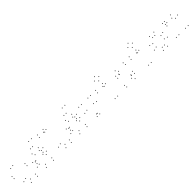

<svg xmlns="http://www.w3.org/2000/svg" viewBox="588 -2915 5025 5025"><g transform="rotate(-45 3100.0 -403.0)"><path d="M543.3 10.2V-9.8H523.3V10.2ZM543.3 -69.3V-89.3H523.3V-69.3ZM361 -69.3V-89.3H341V-69.3ZM281.3 -168V-188H261.3V-168ZM281.3 -643.8V-663.8H261.3V-643.8ZM188.5 -627.2V-647.2H168.5V-627.2ZM188.5 -139V-159H168.5V-139ZM314 10.2V-9.8H294V10.2ZM543.3 -378.5V-398.5H523.3V-378.5ZM543.3 -454.8V-474.8H523.3V-454.8ZM64 -454.8V-474.8H44V-454.8ZM64 -378.5V-398.5H44V-378.5Z M1135.2 10V-10H1115.2V10ZM1146.8 -64.5V-84.5H1126.8V-64.5ZM912.8 -64.5V-84.5H892.8V-64.5ZM797.8 -182.2V-202.2H777.8V-182.2ZM797.8 -308.2V-328.2H777.8V-308.2ZM894.5 -432.5V-452.5H874.5V-432.5ZM1049.2 -432.5V-452.5H1029.2V-432.5ZM1090.2 -396.2V-416.2H1070.2V-396.2ZM1090.2 -332.5V-352.5H1070.2V-332.5ZM1050.2 -295.8V-315.8H1030.2V-295.8ZM766.8 -295.8V-315.8H746.8V-295.8ZM766.8 -231.8V-251.8H746.8V-231.8ZM1106 -231.8V-251.8H1086V-231.8ZM1169.7 -291.8V-311.8H1149.7V-291.8ZM1169.7 -416.8V-436.8H1149.7V-416.8ZM1084.2 -503.7V-523.7H1064.2V-503.7ZM854.2 -503.7V-523.7H834.2V-503.7ZM708.3 -332.2V-352.2H688.3V-332.2ZM708.3 -161.5V-181.5H688.3V-161.5ZM870.8 10V-10H850.8V10ZM917.8 -627.2V-647.2H897.8V-627.2ZM1022.3 -796.2V-816.2H1002.3V-796.2ZM1123.2 -796.2V-816.2H1103.2V-796.2ZM997.3 -627.2V-647.2H977.3V-627.2Z M1792 10.2V-9.8H1772V10.2ZM1803.7 -72.7V-92.7H1783.7V-72.7ZM1643.2 -72.7V-92.7H1623.2V-72.7ZM1563.5 -168V-188H1543.5V-168ZM1563.5 -697.5V-717.5H1543.5V-697.5ZM1512.3 -755V-775H1492.3V-755ZM1304.7 -755V-775H1284.7V-755ZM1293 -672.2V-692.2H1273V-672.2ZM1493.2 -672.2V-692.2H1473.2V-672.2ZM1470.7 -693.3V-713.3H1450.7V-693.3ZM1470.7 -139V-159H1450.7V-139ZM1596.2 10.2V-9.8H1576.2V10.2Z M2375.2 10V-10H2355.2V10ZM2386.8 -64.5V-84.5H2366.8V-64.5ZM2152.8 -64.5V-84.5H2132.8V-64.5ZM2037.8 -182.2V-202.2H2017.8V-182.2ZM2037.8 -308.2V-328.2H2017.8V-308.2ZM2134.5 -432.5V-452.5H2114.5V-432.5ZM2289.2 -432.5V-452.5H2269.2V-432.5ZM2330.2 -396.2V-416.2H2310.2V-396.2ZM2330.2 -332.5V-352.5H2310.2V-332.5ZM2290.2 -295.8V-315.8H2270.2V-295.8ZM2006.8 -295.8V-315.8H1986.8V-295.8ZM2006.8 -231.8V-251.8H1986.8V-231.8ZM2346 -231.8V-251.8H2326V-231.8ZM2409.7 -291.8V-311.8H2389.7V-291.8ZM2409.7 -416.8V-436.8H2389.7V-416.8ZM2324.2 -503.7V-523.7H2304.2V-503.7ZM2094.2 -503.7V-523.7H2074.2V-503.7ZM1948.3 -332.2V-352.2H1928.3V-332.2ZM1948.3 -161.5V-181.5H1928.3V-161.5ZM2110.8 10V-10H2090.8V10ZM2157.8 -627.2V-647.2H2137.8V-627.2ZM2262.3 -796.2V-816.2H2242.3V-796.2ZM2363.2 -796.2V-816.2H2343.2V-796.2ZM2237.3 -627.2V-647.2H2217.3V-627.2Z M2848.5 10V-10H2828.5V10ZM3016.7 -278.2V-298.2H2996.7V-278.2ZM3016.7 -503.7V-523.7H2996.7V-503.7ZM2922 -503.7V-523.7H2902V-503.7ZM2922 -296.5V-316.5H2902V-296.5ZM2787.5 -49.3V-69.3H2767.5V-49.3ZM2814.2 -49.3V-69.3H2794.2V-49.3ZM2679.5 -297.8V-317.8H2659.5V-297.8ZM2679.5 -503.7V-523.7H2659.5V-503.7ZM2583.3 -503.7V-523.7H2563.3V-503.7ZM2583.3 -278.2V-298.2H2563.3V-278.2ZM2751.5 10V-10H2731.5V10Z M3510 10V-10H3490V10ZM3510 -446.2V-466.2H3490V-446.2ZM3458.8 -503.7V-523.7H3438.8V-503.7ZM3207.8 -503.7V-523.7H3187.8V-503.7ZM3196.2 -420.8V-440.8H3176.2V-420.8ZM3439.7 -420.8V-440.8H3419.7V-420.8ZM3414.5 -442V-462H3394.5V-442ZM3414.5 10V-10H3394.5V10ZM3521.8 -698.8V-718.8H3501.8V-698.8ZM3439.8 -777V-797H3419.8V-777ZM3357.7 -698.8V-718.8H3337.7V-698.8ZM3439.8 -620.5V-640.5H3419.8V-620.5Z M4154.2 10V-10H4134.2V10ZM4242 -99V-119H4222V-99ZM4242 -176.2V-196.2H4222V-176.2ZM3936.8 -356.8V-376.8H3916.8V-356.8ZM3936.8 -375.2V-395.2H3916.8V-375.2ZM3985.8 -431.7V-451.7H3965.8V-431.7ZM4237 -431.7V-451.7H4217V-431.7ZM4225.3 -503.7V-523.7H4205.3V-503.7ZM3929 -503.7V-523.7H3909V-503.7ZM3841.2 -394.7V-414.7H3821.2V-394.7ZM3841.2 -317.5V-337.5H3821.2V-317.5ZM4147 -136.8V-156.8H4127V-136.8ZM4147 -118.5V-138.5H4127V-118.5ZM4098 -62V-82H4078V-62ZM3835 -62V-82H3815V-62ZM3846.7 10V-10H3826.7V10Z M4750 10V-10H4730V10ZM4750 -446.2V-466.2H4730V-446.2ZM4698.8 -503.7V-523.7H4678.8V-503.7ZM4447.8 -503.7V-523.7H4427.8V-503.7ZM4436.2 -420.8V-440.8H4416.2V-420.8ZM4679.7 -420.8V-440.8H4659.7V-420.8ZM4654.5 -442V-462H4634.5V-442ZM4654.5 10V-10H4634.5V10ZM4761.8 -698.8V-718.8H4741.8V-698.8ZM4679.8 -777V-797H4659.8V-777ZM4597.7 -698.8V-718.8H4577.7V-698.8ZM4679.8 -620.5V-640.5H4659.8V-620.5Z M5357.2 10V-10H5337.2V10ZM5520 -161.5V-181.5H5500V-161.5ZM5520 -332.2V-352.2H5500V-332.2ZM5363.8 -503.7V-523.7H5343.8V-503.7ZM5202.5 -503.7V-523.7H5182.5V-503.7ZM5040 -332.2V-352.2H5020V-332.2ZM5040 -161.5V-181.5H5020V-161.5ZM5202.5 10V-10H5182.5V10ZM5129.5 -185.5V-205.5H5109.5V-185.5ZM5129.5 -308.2V-328.2H5109.5V-308.2ZM5239.5 -424.2V-444.2H5219.5V-424.2ZM5320.2 -424.2V-444.2H5300.2V-424.2ZM5430.5 -308.2V-328.2H5410.5V-308.2ZM5430.5 -185.5V-205.5H5410.5V-185.5ZM5320.2 -69.5V-89.5H5300.2V-69.5ZM5239.5 -69.5V-89.5H5219.5V-69.5Z M6117.7 10V-10H6097.7V10ZM6117.7 -382.5V-402.5H6097.7V-382.5ZM5987.5 -515.3V-535.3H5967.5V-515.3ZM5719.3 -432.7V-452.7H5699.3V-432.7ZM5719.3 -375.2V-395.2H5699.3V-375.2ZM5954.2 -429.5V-449.5H5934.2V-429.5ZM6021.5 -359V-379H6001.5V-359ZM6021.5 10V-10H6001.5V10ZM5777.8 10V-10H5757.8V10ZM5777.8 -437.2V-457.2H5757.8V-437.2ZM5752.2 -503.7V-523.7H5732.2V-503.7ZM5682.3 -503.7V-523.7H5662.3V-503.7ZM5682.3 10V-10H5662.3V10Z"/></g></svg>

Font: Monaspace Krypton Dots Var
Style: Regular
Weight: 400
Designer: Riley Cran and the Lettermatic Team
Version: Version 1.100 (Monaspace Krypton Dots)